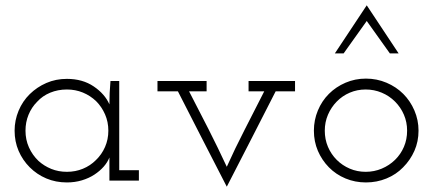

<svg xmlns="http://www.w3.org/2000/svg" viewBox="-20 -680 1631 723"><path d="M503 0H392V-41Q392 -53 392 -63.5Q392 -74 392 -87Q385 -69 370.5 -52.5Q356 -36 335.5 -22.5Q315 -9 288.5 -1Q262 7 232 7Q190 7 154.5 -8Q119 -23 92 -50Q65 -77 50 -112Q35 -147 35 -188Q35 -227 50 -263Q65 -299 92 -325.5Q119 -352 154.5 -367.5Q190 -383 232 -383Q291 -383 333 -354.5Q375 -326 392 -287Q392 -308 393 -330.5Q394 -353 396 -375H429V-39H503ZM232 -343Q198 -343 169 -331Q140 -319 120 -297Q99 -276 87.5 -248Q76 -220 76 -188Q76 -154 89 -125Q102 -96 125 -74Q146 -55 173 -44Q200 -33 232 -33Q264 -33 292 -44.5Q320 -56 341 -77Q363 -98 375.5 -126.5Q388 -155 388 -188Q388 -221 375.5 -249.5Q363 -278 342 -299Q320 -320 292 -331.5Q264 -343 232 -343Z M1018 -336Q972 -245 926 -156Q880 -67 834 23Q788 -67 742 -156Q696 -245 650 -336H573V-375H758V-336H692Q729 -265 765 -194Q801 -123 834 -52Q864 -119 901 -191Q938 -263 975 -336H916V-375H1091V-336Z M1498 -50Q1472 -23 1435.5 -8Q1399 7 1358 7Q1317 7 1281 -8Q1245 -23 1218.5 -50Q1192 -77 1177 -112Q1162 -147 1162 -188Q1162 -228 1177 -264Q1192 -300 1218.5 -326.5Q1245 -353 1281 -368.5Q1317 -384 1358 -384Q1399 -384 1435.5 -368.5Q1472 -353 1498.5 -326.5Q1525 -300 1540.5 -264Q1556 -228 1556 -188Q1556 -147 1540.5 -112Q1525 -77 1498 -50ZM1248 -78Q1269 -57 1297 -45Q1325 -33 1357 -33Q1389 -33 1417.5 -45Q1446 -57 1467.5 -78Q1489 -99 1501 -127Q1513 -155 1513 -188Q1513 -220 1501 -248Q1489 -276 1467.5 -297.5Q1446 -319 1417.5 -331Q1389 -343 1357 -343Q1325 -343 1297 -331Q1269 -319 1248 -297.5Q1227 -276 1215 -248Q1203 -220 1203 -188Q1203 -155 1215 -127Q1227 -99 1248 -78ZM1274 -479H1241Q1271 -524 1301 -569.5Q1331 -615 1361 -660Q1391 -615 1421 -569.5Q1451 -524 1481 -479H1448Q1426 -509 1404.5 -540Q1383 -571 1361 -601Q1339 -571 1317.5 -540Q1296 -509 1274 -479Z"/></svg>

Font: Josefin Slab
Style: Regular
Weight: 400
Designer: Santiago Orozco
Foundry: Typemade
Version: Version 2.000